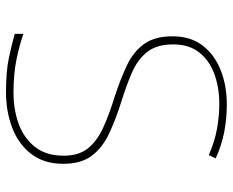

<svg xmlns="http://www.w3.org/2000/svg" viewBox="-88 -677 776 640"><g transform="rotate(90 300.0 -357.0)"><path d="M287 11Q218 11 173.5 1.5Q129 -8 93 -18V-47Q133 -33 180.5 -23.5Q228 -14 289 -14Q346 -14 393.5 -31.5Q441 -49 470 -86Q499 -123 499 -181Q499 -231 475 -261.5Q451 -292 406.5 -312.5Q362 -333 300 -352Q242 -371 197 -392.5Q152 -414 126.5 -449.5Q101 -485 101 -544Q101 -604 131.5 -644Q162 -684 213.5 -704.5Q265 -725 328 -725Q375 -725 419.5 -716.5Q464 -708 508 -688L497 -665Q451 -685 408.5 -692.5Q366 -700 326 -700Q273 -700 228 -684Q183 -668 155.5 -634Q128 -600 128 -546Q128 -492 153 -460Q178 -428 220.5 -409.5Q263 -391 314 -375Q378 -355 425.5 -332.5Q473 -310 499.5 -274.5Q526 -239 526 -180Q526 -116 493.5 -73.5Q461 -31 406.5 -10Q352 11 287 11Z"/></g></svg>

Font: Noto Sans Mono Thin
Style: Regular
Weight: 100
Designer: Monotype Design Team
Foundry: Monotype Imaging Inc.
Version: Version 2.014